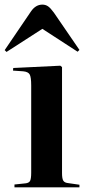

<svg xmlns="http://www.w3.org/2000/svg" viewBox="-26 -804 387 824"><path d="M2 -581.1 -5.9 -588.9 106.9 -754.9Q127 -784.2 155.8 -784.2Q169.4 -784.2 180.2 -776.9Q190.9 -769.5 205.1 -750L314.9 -589.8L307.1 -582L155.8 -680.2ZM36.1 0V-12.2L83 -17.1Q98.1 -18.6 103 -27.6Q107.9 -36.6 107.9 -63V-437Q107.9 -472.2 101.6 -484.1Q95.2 -496.1 73.2 -498L29.8 -501L30.8 -512.2L232.9 -522L240.2 -516.1V-61Q240.2 -37.1 245.8 -28.3Q251.5 -19.5 267.1 -18.1L314.9 -11.2V0Z"/></svg>

Font: Display Semibold
Style: Regular
Weight: 600
Designer: Latin by Veronika Burian and Jose Scaglione. Greek by Irene Vlachou. Cyrillic by Vera Evstafieva.
Foundry: TypeTogether
Version: Version 3.002